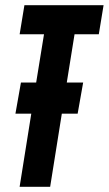

<svg xmlns="http://www.w3.org/2000/svg" viewBox="-20 -720 419 740"><path d="M360.8 -587.9H267.3L237.4 -401.9H300.5L279.3 -282H218.3L173.3 0H55.6L100.6 -282H39.5L60.7 -401.9H119.4L149.6 -587.9H55.7L74.1 -700H379.2Z"/></svg>

Font: Georama
Style: Italic
Weight: 400
Width: 2
Italic angle: -9°
Designer: Jean-Baptiste Levee
Foundry: Production Type
Version: Version 1.000